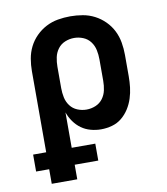

<svg xmlns="http://www.w3.org/2000/svg" viewBox="-83 -598 766 882"><g transform="rotate(-10 300.0 -156.5)"><path d="M206 215H87V147H26V68H87V-310Q87 -339 92 -368Q97 -397 110 -423Q123 -449 144 -470Q165 -491 191 -504.5Q217 -518 246 -523Q275 -528 304 -528Q333 -528 362 -523Q391 -518 417 -504.5Q443 -491 464 -470Q485 -449 498 -423Q511 -397 516 -368Q521 -339 521 -310V-210Q521 -184 518 -158.5Q515 -133 507 -108Q499 -83 485 -61Q471 -39 451 -22.5Q431 -6 405.5 1Q380 8 354 8Q330 8 306 1.5Q282 -5 262.5 -19Q243 -33 228.5 -53.5Q214 -74 206 -97V68H316V147H206ZM304 -93Q326 -93 346.5 -101.5Q367 -110 380 -127.5Q393 -145 397.5 -166.5Q402 -188 402 -210V-310Q402 -332 397.5 -353.5Q393 -375 380 -392.5Q367 -410 346.5 -418.5Q326 -427 304 -427Q282 -427 261.5 -418.5Q241 -410 228 -392.5Q215 -375 210.5 -353.5Q206 -332 206 -310V-210Q206 -188 210.5 -166.5Q215 -145 228 -127.5Q241 -110 261.5 -101.5Q282 -93 304 -93Z"/></g></svg>

Font: Iosevka HT Extended
Style: Bold
Weight: 700
Width: 7
Monospace: yes
Designer: Belleve Invis
Foundry: Belleve Invis
Version: Version 32.3.0; ttfautohint (v1.8.4)